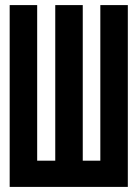

<svg xmlns="http://www.w3.org/2000/svg" viewBox="-20 -734 540 754"><path d="M18 0V-714H126V-103H197V-714H305V-103H374V-714H482V0Z"/></svg>

Font: Noto Sans Mono ExtraCondensed
Style: Bold
Weight: 700
Width: 2
Designer: Monotype Design Team
Foundry: Monotype Imaging Inc.
Version: Version 2.014